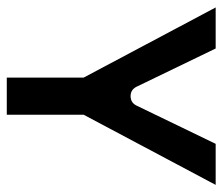

<svg xmlns="http://www.w3.org/2000/svg" viewBox="-66 -606 671 580"><g transform="rotate(90 270.0 -315.5)"><path d="M242 -391Q251 -374 270 -374Q289 -374 298 -391L414 -631H538L326 -232V0H214V-232L2 -631H126Z"/></g></svg>

Font: Placeholder Sans Medium
Style: Regular
Weight: 500
Designer: The Branx Europe S.L
Version: Version 1.006;Fontself Maker 3.5.7